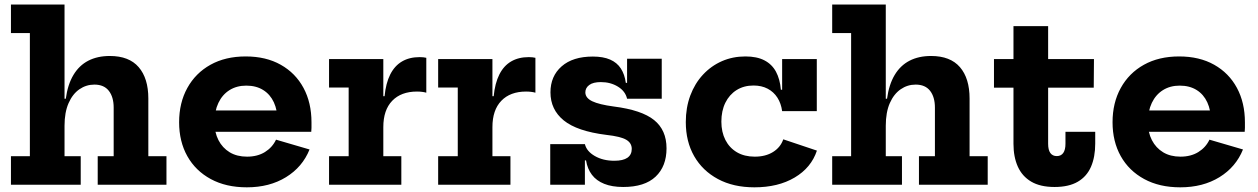

<svg xmlns="http://www.w3.org/2000/svg" viewBox="-20 -810 5518 842"><path d="M263 -125H334V0H28V-125H111V-665H28V-790H263ZM478.5 -125V-338Q478.5 -384.5 457.2 -411.8Q436 -439 394 -439Q358 -439 328.2 -418.5Q298.5 -398 280.8 -357.8Q263 -317.5 263 -258.5L237 -377H268.5Q277 -439.5 302 -481.2Q327 -523 367.2 -543.8Q407.5 -564.5 461.5 -564.5Q546 -564.5 588.2 -515.5Q630.5 -466.5 630.5 -378V-125H710V0H408.5V-125Z M1062.5 11.5Q971 11.5 904.2 -24.8Q837.5 -61 801.5 -125.2Q765.5 -189.5 765.5 -274Q765.5 -359 801.5 -424.2Q837.5 -489.5 903 -526Q968.5 -562.5 1057.5 -562.5Q1146.5 -562.5 1211.2 -526Q1276 -489.5 1311 -424.5Q1346 -359.5 1346 -273.5Q1346 -259.5 1346 -249.5Q1346 -239.5 1345 -232H1195Q1196.5 -243 1196.8 -254.5Q1197 -266 1197 -280.5Q1197 -326.5 1181 -361.2Q1165 -396 1134.2 -415.2Q1103.5 -434.5 1060 -434.5Q1018 -434.5 986.5 -414.8Q955 -395 937.8 -358.8Q920.5 -322.5 920.5 -274Q920.5 -229.5 938 -195.5Q955.5 -161.5 987.2 -142.2Q1019 -123 1063.5 -123Q1109 -123 1141.8 -143.2Q1174.5 -163.5 1190.5 -197.5L1337.5 -154.5Q1306.5 -77.5 1234.2 -33Q1162 11.5 1062.5 11.5ZM862 -232V-325.5H1255.5L1272 -232Z M1661 -125H1740V0H1423V-125H1509V-426H1423V-551H1661ZM1849.5 -403.5Q1841 -406 1830.8 -407.2Q1820.5 -408.5 1808.5 -408.5Q1739 -408.5 1700 -368Q1661 -327.5 1661 -252.5L1634.5 -388H1666.5Q1672 -445 1691.2 -483.2Q1710.5 -521.5 1743 -540.5Q1775.5 -559.5 1820 -559.5Q1828.5 -559.5 1835.8 -558.8Q1843 -558 1849.5 -556.5Z M2139.5 -125H2218.5V0H1901.5V-125H1987.5V-426H1901.5V-551H2139.5ZM2328 -403.5Q2319.5 -406 2309.2 -407.2Q2299 -408.5 2287 -408.5Q2217.5 -408.5 2178.5 -368Q2139.5 -327.5 2139.5 -252.5L2113 -388H2145Q2150.5 -445 2169.8 -483.2Q2189 -521.5 2221.5 -540.5Q2254 -559.5 2298.5 -559.5Q2307 -559.5 2314.2 -558.8Q2321.5 -558 2328 -556.5Z M2713 10Q2664 10 2629.8 -3.8Q2595.5 -17.5 2575.8 -43.5Q2556 -69.5 2550 -106.5H2527L2545 -178Q2552.5 -146.5 2588.5 -125.8Q2624.5 -105 2674 -105Q2712.5 -105 2731.5 -118.2Q2750.5 -131.5 2750.5 -157Q2750.5 -183 2726.2 -197.2Q2702 -211.5 2639 -218.5Q2510.5 -234.5 2452.2 -282Q2394 -329.5 2394 -405Q2394 -476 2443 -519Q2492 -562 2580 -562Q2625 -562 2655.5 -548.8Q2686 -535.5 2702.8 -509.5Q2719.5 -483.5 2724.5 -446.5H2747.5L2730 -377Q2722.5 -410 2690 -430Q2657.5 -450 2615 -450Q2581 -450 2564 -437.2Q2547 -424.5 2547 -405Q2547 -380.5 2577.2 -366Q2607.5 -351.5 2671 -343Q2794 -327.5 2848.5 -283.5Q2903 -239.5 2903 -159.5Q2903 -80.5 2855 -35.2Q2807 10 2713 10ZM2393 0V-178H2545V0ZM2730 -377V-552.5H2882V-377Z M3288.5 11.5Q3196 11.5 3128.5 -24.8Q3061 -61 3024.2 -125.2Q2987.5 -189.5 2987.5 -274.5Q2987.5 -338 3007.2 -391Q3027 -444 3062.8 -482.5Q3098.5 -521 3146 -541.8Q3193.5 -562.5 3249 -562.5Q3299.5 -562.5 3332.5 -545.2Q3365.5 -528 3383 -495.5Q3400.5 -463 3404.5 -416.5H3437L3410 -322.5Q3405.5 -356.5 3389.2 -381.8Q3373 -407 3346.5 -421Q3320 -435 3284.5 -435Q3242 -435 3210.2 -415Q3178.5 -395 3161 -359.5Q3143.5 -324 3143.5 -276.5Q3143.5 -231 3161.2 -196.2Q3179 -161.5 3211.8 -142.2Q3244.5 -123 3290 -123Q3337.5 -123 3370.2 -143.5Q3403 -164 3415 -199L3562.5 -149.5Q3537.5 -74.5 3465 -31.5Q3392.5 11.5 3288.5 11.5ZM3410 -322.5V-551H3562V-322.5Z M3864.5 -125H3935.5V0H3629.5V-125H3712.5V-665H3629.5V-790H3864.5ZM4080 -125V-338Q4080 -384.5 4058.8 -411.8Q4037.5 -439 3995.5 -439Q3959.5 -439 3929.8 -418.5Q3900 -398 3882.2 -357.8Q3864.5 -317.5 3864.5 -258.5L3838.5 -377H3870Q3878.5 -439.5 3903.5 -481.2Q3928.5 -523 3968.8 -543.8Q4009 -564.5 4063 -564.5Q4147.5 -564.5 4189.8 -515.5Q4232 -466.5 4232 -378V-125H4311.5V0H4010V-125Z M4576.5 -179.5Q4576.5 -152.5 4586.2 -139Q4596 -125.5 4614.5 -125.5Q4633 -125.5 4642.8 -139.2Q4652.5 -153 4652.5 -179.5V-232H4783V-180.5Q4783 -121.5 4764.5 -78.8Q4746 -36 4706.5 -13Q4667 10 4604.5 10Q4542 10 4502.2 -13.5Q4462.5 -37 4443.5 -79.5Q4424.5 -122 4424.5 -179.5V-425.5H4339V-551H4424.5V-695.5H4576.5V-551H4777.5L4776.5 -425.5H4576.5Z M5156 11.5Q5064.5 11.5 4997.8 -24.8Q4931 -61 4895 -125.2Q4859 -189.5 4859 -274Q4859 -359 4895 -424.2Q4931 -489.5 4996.5 -526Q5062 -562.5 5151 -562.5Q5240 -562.5 5304.8 -526Q5369.5 -489.5 5404.5 -424.5Q5439.5 -359.5 5439.5 -273.5Q5439.5 -259.5 5439.5 -249.5Q5439.5 -239.5 5438.5 -232H5288.5Q5290 -243 5290.2 -254.5Q5290.5 -266 5290.5 -280.5Q5290.5 -326.5 5274.5 -361.2Q5258.5 -396 5227.8 -415.2Q5197 -434.5 5153.5 -434.5Q5111.5 -434.5 5080 -414.8Q5048.5 -395 5031.2 -358.8Q5014 -322.5 5014 -274Q5014 -229.5 5031.5 -195.5Q5049 -161.5 5080.8 -142.2Q5112.5 -123 5157 -123Q5202.5 -123 5235.2 -143.2Q5268 -163.5 5284 -197.5L5431 -154.5Q5400 -77.5 5327.8 -33Q5255.5 11.5 5156 11.5ZM4955.5 -232V-325.5H5349L5365.5 -232Z"/></svg>

Font: Hepta Slab ExtraLight
Style: Bold
Weight: 700
Version: Version 1.102